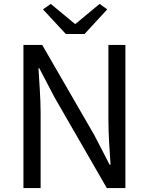

<svg xmlns="http://www.w3.org/2000/svg" viewBox="-20 -963 762 983"><path d="M100 0H188V-385C188 -462 181 -540 177 -614H181L260 -463L527 0H622V-733H535V-353C535 -276 541 -194 546 -120H541L463 -271L196 -733H100ZM200 -915 317 -789H413L529 -915L490 -943L367 -841H363L240 -943Z"/></svg>

Font: Kinto Sans
Style: Regular
Weight: 400
Designer: Authors: Ryoko NISHIZUKA  (kana & ideographs); Paul D. Hunt (Latin, Greek & Cyrillic); Wenlong ZHANG  (bopomofo); Sandol
Foundry: Adobe Systems Incorporated, ookami Inc.
Version: Version 0.001